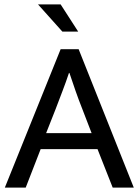

<svg xmlns="http://www.w3.org/2000/svg" viewBox="-20 -854 630 874"><path d="M256 -630H338L589 0H493L424 -175H165L97 0H2ZM190 -248H397L355 -357Q338 -400 324 -440Q310 -480 296 -522H294Q280 -480 265 -441Q250 -402 233 -357ZM153 -834H256L336 -710H264Z"/></svg>

Font: Mukta Malar
Style: Regular
Weight: 400
Designer: Aadarsh Rajan, Girish Dalvi, Yashodeep Gholap
Foundry: Ek Type
Version: Version 2.538;PS 1.000;hotconv 16.6.51;makeotf.lib2.5.65220;